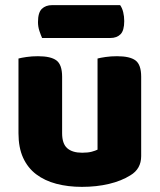

<svg xmlns="http://www.w3.org/2000/svg" viewBox="-20 -712 622 748"><path d="M52 -484Q63 -487 83.5 -490Q104 -493 128 -493Q178 -493 200 -476.5Q222 -460 222 -413V-193Q222 -152 242 -134.5Q262 -117 300 -117Q323 -117 337.5 -121Q352 -125 360 -129V-484Q371 -487 391.5 -490Q412 -493 436 -493Q486 -493 508 -476.5Q530 -460 530 -413V-104Q530 -54 488 -29Q453 -7 404.5 4.5Q356 16 299 16Q245 16 199.5 4Q154 -8 121 -33Q88 -58 70 -97.5Q52 -137 52 -193ZM144 -564Q139 -575 133.5 -591.5Q128 -608 128 -626Q128 -663 143 -677.5Q158 -692 183 -692H448Q456 -681 460 -664.5Q464 -648 464 -630Q464 -593 449.5 -578.5Q435 -564 410 -564Z"/></svg>

Font: Baloo Paaji 2 ExtraBold
Style: Regular
Weight: 800
Designer: Shuchita Grover, Noopur Datye and Ek Type
Foundry: Ek Type
Version: Version 1.640;hotconv 1.0.111;makeotfexe 2.5.65597; ttfautoh